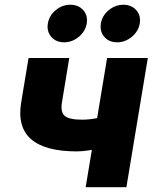

<svg xmlns="http://www.w3.org/2000/svg" viewBox="-20 -781 646 801"><path d="M300.3 -149.4Q168.5 -149.4 109.9 -200.2Q51.3 -251 68.4 -354L99.1 -539.1H269L238.8 -356Q231.4 -313.5 250 -297.6Q268.6 -281.7 321.8 -281.7Q354.5 -281.7 389.6 -289.1Q424.8 -296.4 468.3 -310.1L446.8 -177.7Q432.1 -171.4 406 -164.8Q379.9 -158.2 351.3 -153.8Q322.8 -149.4 300.3 -149.4ZM337.4 0 426.8 -539.1H596.7L507.3 0ZM468.8 -604.5Q434.6 -604.5 415 -627.4Q395.5 -650.4 400.9 -683.1Q406.2 -715.8 433.6 -738.5Q460.9 -761.2 494.6 -761.2Q528.8 -761.2 548.6 -738.5Q568.4 -715.8 563 -683.1Q557.6 -650.4 530 -627.4Q502.4 -604.5 468.8 -604.5ZM247.6 -604.5Q213.4 -604.5 193.8 -627.4Q174.3 -650.4 179.7 -683.1Q185.1 -715.8 212.2 -738.5Q239.3 -761.2 273.4 -761.2Q307.6 -761.2 327.4 -738.5Q347.2 -715.8 341.8 -683.1Q336.4 -650.4 308.8 -627.4Q281.2 -604.5 247.6 -604.5Z"/></svg>

Font: Inter 18pt ExtraBold
Style: Italic
Weight: 800
Italic angle: -9.3988°
Designer: Rasmus Andersson
Foundry: rsms
Version: Version 4.001;git-66647c0bb